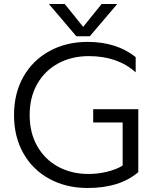

<svg xmlns="http://www.w3.org/2000/svg" viewBox="-20 -923 760 958"><path d="M224 -903H303L395 -789L487 -903H565L428 -742H361ZM50 -349Q50 -458 97 -540.5Q144 -623 227.5 -668.5Q311 -714 417 -714Q562 -714 657 -638V-562Q567 -643 423 -643Q338 -643 271 -607Q204 -571 166 -504.5Q128 -438 128 -349Q128 -260 166 -193.5Q204 -127 270.5 -91Q337 -55 421 -55Q470 -55 516 -66.5Q562 -78 592 -97V-312H445V-378H670V-64Q621 -23 558.5 -4Q496 15 417 15Q311 15 227.5 -30Q144 -75 97 -157.5Q50 -240 50 -349Z"/></svg>

Font: Prompt Light
Style: Regular
Weight: 300
Designer: Katatrad Team
Foundry: CadsonDemak
Version: Version 1.001